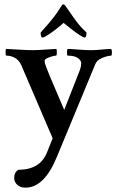

<svg xmlns="http://www.w3.org/2000/svg" viewBox="-20 -655 540 892"><path d="M98.6 216.8Q73.2 216.8 59.6 203.1Q45.9 189.5 45.9 171.9Q45.9 146.5 64.5 133.8Q166 133.8 198.2 53.7L224.6 -12.7L79.1 -351.6Q69.3 -374 50.8 -385.3Q32.2 -396.5 9.8 -396.5Q5.9 -396.5 5.9 -410.2Q5.9 -426.8 8.8 -427.7L61.5 -424.8Q107.4 -421.9 130.9 -421.9Q153.3 -421.9 192.4 -424.8Q232.4 -427.7 242.2 -427.7Q243.2 -423.8 243.7 -419.4Q244.1 -415 244.1 -410.2Q244.1 -396.5 240.2 -396.5Q234.4 -396.5 221.7 -393.1Q209 -389.6 198.2 -384.3Q187.5 -378.9 187.5 -373V-367.2Q187.5 -359.4 210.4 -303.7Q233.4 -248 278.3 -144.5L316.4 -241.2L351.6 -331.1Q357.4 -347.7 357.4 -361.3Q357.4 -374 341.8 -385.3Q326.2 -396.5 294.9 -396.5Q291 -396.5 291 -411.1Q291 -423.8 294.9 -427.7Q306.6 -427.7 342.8 -424.8Q379.9 -421.9 402.3 -421.9Q422.9 -421.9 453.1 -424.8Q482.4 -427.7 496.1 -427.7Q500 -422.9 500 -412.1Q500 -396.5 496.1 -396.5Q487.3 -396.5 471.7 -392.1Q456.1 -387.7 442.4 -379.4Q428.7 -371.1 422.9 -357.4L244.1 74.2Q185.5 216.8 98.6 216.8ZM177.7 -480.5Q168.9 -480.5 168.9 -503.9Q193.4 -531.2 208 -548.3Q222.7 -565.4 227.5 -572.3Q235.4 -582 244.6 -595.2Q253.9 -608.4 264.6 -626Q269.5 -634.8 275.4 -634.8Q279.3 -634.8 285.2 -626L321.3 -574.2Q343.8 -542 361.8 -523.9Q379.9 -505.9 381.8 -503.9Q381.8 -480.5 373 -480.5Q368.2 -480.5 350.6 -491.7Q333 -502.9 312.5 -519Q292 -535.2 275.4 -548.8Q260.7 -535.2 239.7 -519Q218.8 -502.9 201.2 -491.7Q183.6 -480.5 177.7 -480.5Z"/></svg>

Font: Crimson Text SemiBold
Style: Regular
Weight: 600
Designer: Sebastian Kosch
Foundry: Sebastian Kosch
Version: Version 1.100; ttfautohint (v1.8.4)